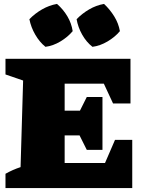

<svg xmlns="http://www.w3.org/2000/svg" viewBox="-20 -960 739 980"><path d="M567 -246H655V0H8V-73Q45 -94 85 -107L98 -549L8 -580V-660H646V-432H557L510 -533H310V-395H388L423 -465H503V-195H423L386 -269H310V-128H516ZM271 -940Q303 -912 324 -876.5Q345 -841 351 -801Q326 -771 288.5 -748.5Q251 -726 212 -721Q182 -745 160 -783Q138 -821 130 -862Q158 -891 194.5 -912Q231 -933 271 -940ZM511 -940Q541 -912 563 -876.5Q585 -841 592 -801Q567 -771 529 -748.5Q491 -726 452 -721Q421 -745 399.5 -783Q378 -821 371 -862Q399 -891 435 -912Q471 -933 511 -940Z"/></svg>

Font: Piazzolla SC Black
Style: Regular
Weight: 900
Designer: Juan Pablo del Peral
Foundry: Huerta Tipografica
Version: Version 1.330